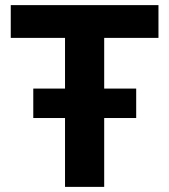

<svg xmlns="http://www.w3.org/2000/svg" viewBox="-20 -730 661 750"><path d="M234 0V-582H22V-710H599V-582H387V0ZM110 -269V-384H512V-269Z"/></svg>

Font: Geist
Style: Bold
Weight: 400
Designer: Basement.studio, Andrés Briganti, Mateo Zaragoza
Foundry: Basement.studio, Vercel, Andrés Briganti, Guido Ferreyra, Mateo Zaragoza
Version: Version 1.401